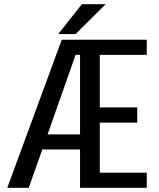

<svg xmlns="http://www.w3.org/2000/svg" viewBox="-20 -888 750 908"><path d="M358.5 0V-181H180L116 0H14.5L272 -700H674V-628.5H452V-380H629V-308H452V-71.5H674V0ZM205 -252.5H358.5V-628.5H337.5ZM255.5 -727 367 -868H479.5L337.5 -727Z"/></svg>

Font: League Mono
Style: Regular
Weight: 400
Width: 6
Designer: Tyler Finck
Foundry: The League of Moveable Type / Tyler Finck
Version: Version 2.300;RELEASE